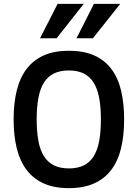

<svg xmlns="http://www.w3.org/2000/svg" viewBox="-20 -950 706 984"><path d="M616.2 -337.9Q616.2 -254.9 600.3 -189.7Q584.5 -124.5 550 -79.1Q515.6 -33.7 461.9 -9.8Q408.2 14.2 333 14.2Q257.8 14.2 204.3 -9.8Q150.9 -33.7 116.5 -79.1Q82 -124.5 65.9 -189.7Q49.8 -254.9 49.8 -337.9Q49.8 -420.9 65.9 -486.3Q82 -551.8 116.5 -596.9Q150.9 -642.1 204.3 -666Q257.8 -689.9 333 -689.9Q408.2 -689.9 461.9 -666.3Q515.6 -642.6 550 -597.4Q584.5 -552.2 600.3 -486.8Q616.2 -421.4 616.2 -337.9ZM497.1 -337.9Q497.1 -400.9 488.3 -448Q479.5 -495.1 460 -526.4Q440.4 -557.6 409.2 -573.2Q377.9 -588.9 333 -588.9Q287.6 -588.9 256.1 -573.2Q224.6 -557.6 205.1 -526.4Q185.5 -495.1 176.8 -448Q168 -400.9 168 -337.9Q168 -274.9 176.8 -227.8Q185.5 -180.7 205.3 -149.4Q225.1 -118.2 256.6 -102.5Q288.1 -86.9 333 -86.9Q377.9 -86.9 409.2 -102.3Q440.4 -117.7 460 -148.9Q479.5 -180.2 488.3 -227.3Q497.1 -274.4 497.1 -337.9ZM456.1 -753.9H372.1L461.4 -930.2H596.2ZM270 -753.9H185.1L275.4 -930.2H409.2Z"/></svg>

Font: Clear Sans Medium
Style: Regular
Weight: 500
Foundry: Intel Corporation
Version: Version 1.00